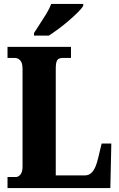

<svg xmlns="http://www.w3.org/2000/svg" viewBox="-20 -951 604 971"><path d="M18 0V-56H62Q73 -56 83.5 -68.5Q94 -81 94 -109V-602Q94 -633 82.5 -645.5Q71 -658 55 -658H18V-714H339V-658H298Q276 -658 269 -646Q262 -634 262 -605V-64H411Q433 -64 449 -84Q465 -104 476 -150L494 -225H543L538 0ZM152 -784Q165 -805 182 -830.5Q199 -856 215 -882.5Q231 -909 239 -931H401V-921Q393 -908 373.5 -888.5Q354 -869 328.5 -847Q303 -825 276 -805Q249 -785 227 -771H152Z"/></svg>

Font: Noto Serif Sinhala ExtraCondensed Black
Style: Regular
Weight: 900
Width: 2
Designer: Jelle Bosma - Monotype Design Team
Foundry: Monotype Imaging Inc.
Version: Version 2.007; ttfautohint (v1.8.4.7-5d5b)